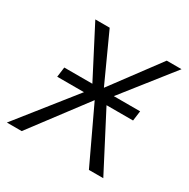

<svg xmlns="http://www.w3.org/2000/svg" viewBox="-152 -637 739 752"><g transform="rotate(30 217.0 -261.5)"><path d="M277 -254 409 0H344L227 -248L40 0H-27L175 -254H54L60 -299H187L71 -523H136L234 -308L394 -523H461L284 -299H403L397 -254Z"/></g></svg>

Font: FiraGO Light
Style: Italic
Weight: 300
Italic angle: -8°
Designer: bBox Type GmbH
Foundry: bBox Type GmbH
Version: Version 1.001